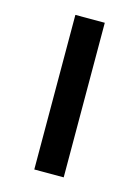

<svg xmlns="http://www.w3.org/2000/svg" viewBox="-85 -549 430 599"><g transform="rotate(15 130.5 -249.5)"><path d="M84 -499H179L180 0H85Z"/></g></svg>

Font: Panefresco 600wt
Style: Regular
Weight: 600
Designer: Campivisivi
Foundry: Campivisivi & Chank Co
Version: Version 1.001